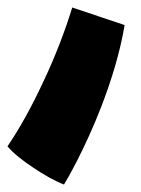

<svg xmlns="http://www.w3.org/2000/svg" viewBox="-65 -237 378 513"><path d="M106 256C113 245 162 161 206 47C231 -18 255 -93 268 -170L128 -217C110 -158 83 -86 49 -15C21 45 -11 104 -45 154C-31 171 -5 192 24 211C52 230 82 247 106 256Z"/></svg>

Font: FilmFarsi Display
Style: Regular
Weight: 400
Designer: Borna Izadpanah
Foundry: Borna Izadpanah
Version: Version 1.000;PS 001.000;hotconv 1.0.88;makeotf.lib2.5.64775